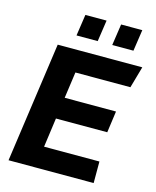

<svg xmlns="http://www.w3.org/2000/svg" viewBox="-129 -971 860 1059"><g transform="rotate(15 301.5 -442.0)"><path d="M603 -686 568 -563H254L233 -413H526L509 -290H216L193 -123H509V0H23L120 -686ZM328 -762H207L225 -884H346ZM532 -762H411L429 -884H550Z"/></g></svg>

Font: Chivo
Style: Bold Italic
Weight: 700
Italic angle: -8.05°
Designer: Hector Gatti
Foundry: Omnibus-Type
Version: Version 1.007